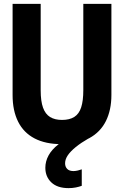

<svg xmlns="http://www.w3.org/2000/svg" viewBox="-20 -734 640 991"><path d="M334 237Q276 237 245 207.5Q214 178 214 132Q214 99 230.5 68.5Q247 38 281.5 11Q316 -16 371 -36L438 -20Q398 3 371 25Q344 47 330 67.5Q316 88 316 109Q316 127 327 138Q338 149 359 149Q370 149 382 146Q394 143 402 140V225Q389 230 371.5 233.5Q354 237 334 237ZM298 10Q215 10 158.5 -19.5Q102 -49 73.5 -106Q45 -163 45 -243V-714H190V-268Q190 -212 202 -178.5Q214 -145 238.5 -130Q263 -115 300 -115Q339 -115 363.5 -130.5Q388 -146 399 -180Q410 -214 410 -269V-714H555V-244Q555 -166 526.5 -109Q498 -52 441 -21Q384 10 298 10Z"/></svg>

Font: Noto Sans Mono
Style: Bold
Weight: 700
Designer: Monotype Design Team
Foundry: Monotype Imaging Inc.
Version: Version 2.014